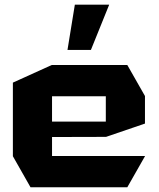

<svg xmlns="http://www.w3.org/2000/svg" viewBox="-20 -794 672 814"><path d="M109.4 0 34.6 -131.7V-132.7H594.6V-131.7L519.7 0ZM34.6 -132.7V-443.7L199.6 -518.5H200.6V-132.7ZM200.6 -213.1V-278.5H428.6V-213.7ZM200.6 -385.9V-518.5H519.7L594.6 -386.9V-385.9ZM428.6 -213.7V-385.9H594.6V-270.1L429.6 -213.7ZM266.1 -582.3 297.3 -774.1H442.5V-773.1L365.4 -582.3Z"/></svg>

Font: Foldit Thin
Style: Regular
Weight: 100
Designer: Sophia Tai
Foundry: Sophia Tai
Version: Version 1.003